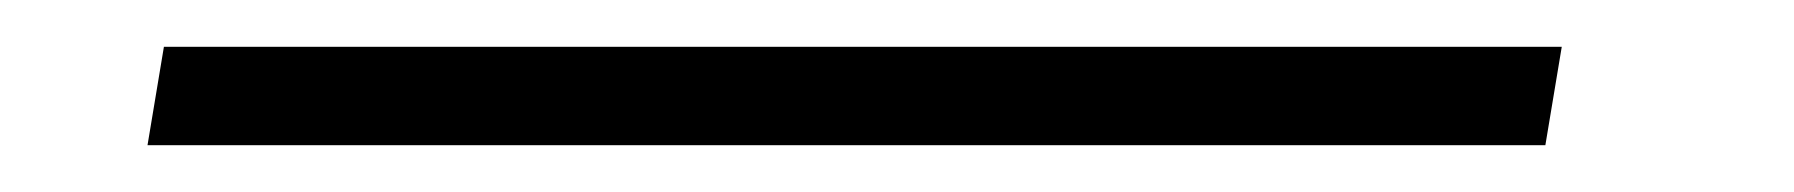

<svg xmlns="http://www.w3.org/2000/svg" viewBox="-20 100 766 82"><path d="M50 120 43 162H640L647 120Z"/></svg>

Font: Charger Sport
Style: HLExtObl
Weight: 100
Designer: Jasper
Foundry: Cannot Into Space Fonts
Version: Version 1.1